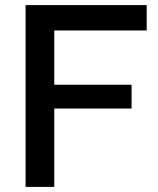

<svg xmlns="http://www.w3.org/2000/svg" viewBox="-20 -730 619 750"><path d="M80 0V-710H553V-611H192V-399H494V-306H192V0Z"/></svg>

Font: Oxford Sans SemiBold
Style: Regular
Weight: 600
Designer: Matt McInerney, Pablo Impallari, Rodrigo Fuenzalida
Foundry: Matt McInerney, Pablo Impallari, Rodrigo Fuenzalida
Version: Version 3.000g; ttfautohint (v1.5) -l 8 -r 28 -G 28 -x 14 -D